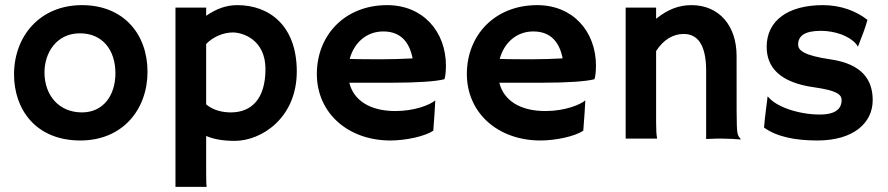

<svg xmlns="http://www.w3.org/2000/svg" viewBox="-20 -540 3461 748"><path d="M34.7 -250C34.7 -113.8 119.6 7.3 293 7.3C458.5 7.3 554.7 -114.3 554.7 -260.3C554.7 -407.7 460.9 -520 299.3 -520C135.7 -520 34.7 -399.4 34.7 -250ZM153.3 -258.3C153.3 -332.5 198.7 -410.2 291.5 -410.2C381.3 -410.2 429.7 -342.8 429.7 -254.9C429.7 -167.5 381.8 -102.1 299.3 -102.1C210 -102.1 153.3 -168 153.3 -258.3Z M783.2 -10.3C810.5 1.5 846.2 8.8 894.5 8.8C998.5 8.8 1136.2 -80.1 1136.2 -261.7C1136.2 -441.9 1027.3 -520 904.8 -520C860.4 -520 822.3 -505.4 783.2 -478.5V-510.3H663.6V188H785.2C783.7 179.7 783.2 166.5 783.2 133.3ZM783.2 -133.3V-368.7C809.1 -396 850.1 -413.6 887.2 -413.6C924.8 -413.6 1014.2 -386.2 1014.2 -271C1014.2 -153.8 959 -102.1 879.4 -102.1C848.1 -102.1 811.5 -109.4 783.2 -133.3Z M1214.4 -252C1214.4 -98.6 1336.9 7.3 1501 7.3C1561 7.3 1635.3 -8.8 1668 -30.8C1672.4 -86.9 1674.3 -117.2 1675.8 -148.9C1655.8 -131.8 1595.7 -107.4 1520.5 -107.4C1421.9 -107.4 1357.9 -148.4 1340.8 -217.8C1381.8 -217.3 1466.8 -217.8 1512.7 -217.8C1603.5 -217.8 1679.2 -222.7 1711.4 -231.4C1714.4 -239.3 1717.3 -259.3 1717.3 -284.2C1717.3 -416 1628.9 -520 1488.3 -520C1322.3 -520 1214.4 -401.9 1214.4 -252ZM1342.3 -310.5C1359.4 -373.5 1407.7 -417.5 1473.1 -417.5C1543 -417.5 1575.7 -373.5 1587.4 -312.5C1553.7 -310.5 1499.5 -309.1 1469.7 -309.1C1440.4 -309.1 1374 -309.1 1342.3 -310.5Z M1798.8 -252C1798.8 -98.6 1921.4 7.3 2085.4 7.3C2145.5 7.3 2219.7 -8.8 2252.4 -30.8C2256.8 -86.9 2258.8 -117.2 2260.3 -148.9C2240.2 -131.8 2180.2 -107.4 2105 -107.4C2006.3 -107.4 1942.4 -148.4 1925.3 -217.8C1966.3 -217.3 2051.3 -217.8 2097.2 -217.8C2188 -217.8 2263.7 -222.7 2295.9 -231.4C2298.8 -239.3 2301.8 -259.3 2301.8 -284.2C2301.8 -416 2213.4 -520 2072.8 -520C1906.7 -520 1798.8 -401.9 1798.8 -252ZM1926.8 -310.5C1943.8 -373.5 1992.2 -417.5 2057.6 -417.5C2127.4 -417.5 2160.2 -373.5 2171.9 -312.5C2138.2 -310.5 2084 -309.1 2054.2 -309.1C2024.9 -309.1 1958.5 -309.1 1926.8 -310.5Z M2417.5 0H2540C2537.1 -16.1 2536.1 -33.7 2536.1 -62.5V-341.3C2565.9 -386.7 2603 -407.7 2644 -407.7C2695.3 -407.7 2731 -369.1 2731 -264.6V1.5C2765.6 -0.5 2787.1 0 2793 0C2819.8 0 2850.1 2 2864.7 3.4L2865.7 1.5C2861.8 -3.4 2855 -8.3 2852.5 -24.9C2849.1 -48.8 2849.6 -111.8 2849.6 -322.3C2849.6 -440.9 2780.8 -520 2673.8 -520C2625 -520 2581.1 -503.4 2536.1 -466.8V-510.3H2417.5Z M2956.5 -43C3006.8 -6.8 3078.6 7.3 3164.1 7.3C3305.2 7.3 3379.9 -61 3379.9 -149.9C3379.9 -227.1 3340.8 -290 3216.3 -308.6C3108.4 -324.2 3089.4 -345.2 3089.4 -366.2C3089.4 -399.4 3113.8 -419.9 3178.2 -419.9C3233.9 -419.9 3289.1 -399.4 3314.9 -369.1C3314.9 -368.2 3319.3 -364.7 3319.3 -362.3C3320.8 -360.4 3321.3 -358.9 3322.3 -358.9C3322.8 -358.9 3323.2 -359.4 3324.2 -362.8C3339.4 -402.3 3350.1 -428.2 3359.4 -462.4C3316.9 -496.6 3255.9 -520 3186 -520C3050.3 -520 2966.8 -460 2966.8 -357.4C2966.8 -279.3 3016.1 -218.3 3153.3 -199.7C3237.8 -187.5 3258.8 -172.9 3258.8 -149.9C3258.8 -123.5 3244.1 -93.8 3174.3 -93.8C3088.9 -93.8 3003.9 -125 2974.1 -161.1C2969.7 -165.5 2969.7 -165 2969.7 -157.2C2968.8 -148.9 2959.5 -82 2956.5 -43Z"/></svg>

Font: HammersmithOne
Style: Regular
Weight: 400
Designer: Nicole Fally
Foundry: Nicole Fally
Version: Version 1.003